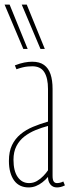

<svg xmlns="http://www.w3.org/2000/svg" viewBox="-30 -810 304 840"><path d="M9 -106Q9 -147 22.5 -175Q36 -203 59.5 -222.5Q83 -242 114 -255Q145 -268 180 -278V-421Q180 -468 164 -494Q148 -520 111 -520Q102 -520 91 -519Q80 -518 68 -515Q56 -512 42 -507L35 -524Q58 -533 76.5 -536.5Q95 -540 111 -540Q143 -540 162.5 -526Q182 -512 191 -485.5Q200 -459 200 -421V-41Q200 -23 205 -16Q210 -9 219 -9Q225 -9 232 -10.5Q239 -12 247 -16L254 1Q244 6 235.5 8Q227 10 219 10Q201 10 190.5 -3Q180 -16 180 -36Q169 -23 155.5 -12.5Q142 -2 127 4Q112 10 95 10Q75 10 59 2.5Q43 -5 32 -20Q21 -35 15 -56.5Q9 -78 9 -106ZM29 -111Q29 -62 47.5 -35.5Q66 -9 97 -9Q116 -9 131.5 -18Q147 -27 159.5 -40Q172 -53 180 -65V-259Q153 -252 126 -241Q99 -230 77 -213Q55 -196 42 -171Q29 -146 29 -111ZM72 -596 -10 -790H12L91 -596ZM147 -596 65 -790H87L166 -596Z"/></svg>

Font: Georama ExtraCondensed Thin
Style: Regular
Weight: 100
Width: 2
Designer: Jean-Baptiste Levee
Foundry: Production Type
Version: Version 1.001